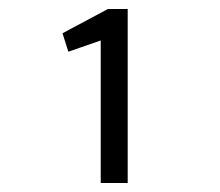

<svg xmlns="http://www.w3.org/2000/svg" viewBox="-20 -653 490 427"><path d="M204 -246V-563L132 -538L119 -579L220 -633H264V-246Z"/></svg>

Font: Inconsolata SemiCondensed Medium
Style: Regular
Weight: 500
Width: 4
Monospace: yes
Designer: Raph Levien, Cyreal, Brenton Simpson
Foundry: Raph Levien, Cyreal, Google
Version: Version 3.001; ttfautohint (v1.8.2.53-6de2)